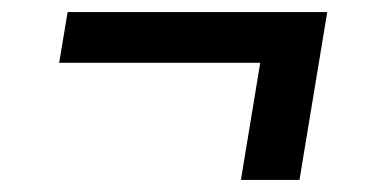

<svg xmlns="http://www.w3.org/2000/svg" viewBox="-20 -402 640 318"><path d="M379 -104 411 -298H78L92 -382H522L476 -104Z"/></svg>

Font: Iosevka SS04 Md Ex Obl
Style: Regular
Weight: 500
Width: 7
Italic angle: -9°
Monospace: yes
Designer: Belleve Invis
Foundry: Belleve Invis
Version: Version 19.0.0; ttfautohint (v1.8.4)